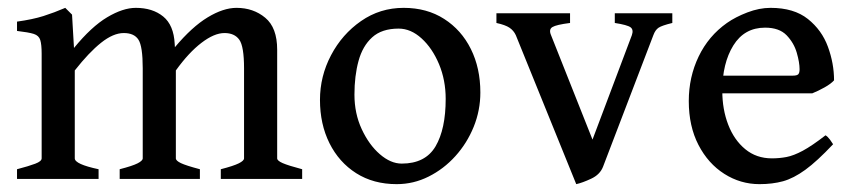

<svg xmlns="http://www.w3.org/2000/svg" viewBox="-20 -451 2156 484"><path d="M536.6 0V-24.4Q568.8 -32.7 582 -39.3Q595.2 -45.9 595.2 -51.8V-278.8Q595.2 -334 583.3 -350.8Q571.3 -367.7 545.9 -367.7Q520 -367.7 487.8 -343Q455.6 -318.4 423.3 -273.4V-51.8Q423.3 -45.9 436 -39.8Q448.7 -33.7 483.9 -24.4V0H281.7V-24.4Q314 -32.7 326.9 -39.3Q339.8 -45.9 339.8 -51.8V-278.8Q339.8 -334 329.1 -350.8Q318.4 -367.7 292 -367.7Q265.6 -367.7 234.9 -343.3Q204.1 -318.8 168.5 -273.4V-51.8Q168.5 -37.1 228.5 -24.4V0H22.9V-24.4Q52.7 -32.2 68.8 -38.3Q85 -44.4 85 -51.8V-315.4Q85 -338.9 81.5 -350.1Q78.1 -361.3 65.2 -365.5Q52.2 -369.6 22.9 -373V-396.5Q62 -401.9 89.6 -410.6Q117.2 -419.4 144.5 -431.2L161.6 -414.1L166.5 -330.1Q210.4 -383.8 250.2 -407.5Q290 -431.2 322.3 -431.2Q364.7 -431.2 391.4 -409.4Q418 -387.7 420.4 -340.3L420.9 -332Q463.9 -383.3 503.4 -407.2Q543 -431.2 576.2 -431.2Q618.7 -431.2 648.7 -406.2Q678.7 -381.3 678.7 -325.7V-51.8Q678.7 -45.9 692.6 -39.8Q706.5 -33.7 741.7 -24.4V0Z M1190.9 -217.8Q1190.9 -172.9 1174.1 -131.3Q1157.2 -89.8 1127.9 -57.4Q1098.6 -24.9 1060.5 -5.9Q1022.5 13.2 980 13.2Q921.4 13.2 877.9 -14.4Q834.5 -42 810.5 -90.1Q786.6 -138.2 786.6 -199.2Q786.6 -258.8 814.5 -311.8Q842.3 -364.7 890.1 -397.9Q938 -431.2 997.6 -431.2Q1056.2 -431.2 1099.6 -403.3Q1143.1 -375.5 1167 -327.4Q1190.9 -279.3 1190.9 -217.8ZM1103.5 -201.7Q1103.5 -249 1086.7 -289.3Q1069.8 -329.6 1042.7 -354.2Q1015.6 -378.9 984.9 -378.9Q942.4 -378.9 918.2 -356.9Q894 -335 883.8 -297.4Q873.5 -259.8 873.5 -212.4Q873.5 -165 891.8 -125.5Q910.2 -85.9 937.5 -62.3Q964.8 -38.6 992.7 -38.6Q1052.2 -38.6 1077.9 -82Q1103.5 -125.5 1103.5 -201.7Z M1674.8 -393.1Q1648.4 -386.7 1640.1 -381.1Q1631.8 -375.5 1627 -362.3L1500 -30.3Q1492.2 -10.7 1470.2 -0.5Q1448.2 9.8 1432.6 13.2L1280.3 -362.3Q1274.9 -374 1264.4 -381.1Q1253.9 -388.2 1231.4 -393.1V-417.5H1417V-393.1Q1382.3 -388.7 1372.6 -382.8Q1362.8 -377 1369.1 -362.3L1473.6 -99.1L1572.8 -362.3Q1577.6 -376 1569.6 -382.1Q1561.5 -388.2 1529.8 -393.1V-417.5H1674.8Z M2082.5 -248.5Q2074.7 -239.7 2058.6 -230.7Q2042.5 -221.7 2027.8 -215.8H1764.6L1765.6 -260.3H1978.5Q1988.8 -260.3 1992.2 -263.7Q1995.6 -267.1 1995.6 -276.4Q1995.6 -293.5 1988.5 -318.1Q1981.4 -342.8 1962.9 -362.1Q1944.3 -381.3 1908.7 -381.3Q1856.4 -381.3 1828.6 -336.4Q1800.8 -291.5 1800.8 -221.7Q1800.8 -175.3 1815.7 -136.7Q1830.6 -98.1 1858.6 -75Q1886.7 -51.8 1925.8 -51.8Q1944.8 -51.8 1962.6 -55.2Q1980.5 -58.6 2003.7 -71Q2026.9 -83.5 2061 -109.9Q2066.4 -106.9 2072.3 -98.9Q2078.1 -90.8 2080.1 -87.4Q2039.6 -44.4 2010 -22.9Q1980.5 -1.5 1953.9 5.9Q1927.2 13.2 1894.5 13.2Q1846.7 13.2 1805.9 -12.7Q1765.1 -38.6 1740.7 -85.7Q1716.3 -132.8 1716.3 -196.3Q1716.3 -256.8 1741.2 -308.6Q1766.1 -360.4 1812.5 -393.1Q1834 -408.2 1864 -419.7Q1894 -431.2 1922.4 -431.2Q1981.4 -431.2 2016.6 -403.1Q2051.8 -375 2067.1 -333Q2082.5 -291 2082.5 -248.5Z"/></svg>

Font: Dai Banna SIL
Style: Regular
Weight: 400
Designer: Victor Gaultney
Foundry: SIL International
Version: Version 4.000